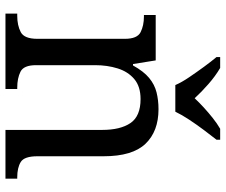

<svg xmlns="http://www.w3.org/2000/svg" viewBox="-80 -726 806 685"><g transform="rotate(90 322.5 -383.0)"><path d="M28 0V-42H36Q70 -42 94 -54.5Q118 -67 118 -114V-426Q118 -470 94.5 -482Q71 -494 38 -494H33V-536H195L208 -455H213Q234 -493 257.5 -512.5Q281 -532 309 -539Q337 -546 369 -546Q448 -546 492.5 -499.5Q537 -453 537 -350V-114Q537 -67 557.5 -54.5Q578 -42 612 -42H617V0H443V-345Q443 -410 418.5 -446Q394 -482 333 -482Q288 -482 261.5 -459.5Q235 -437 223.5 -400Q212 -363 212 -320V-109Q212 -65 235.5 -53.5Q259 -42 292 -42H297V0ZM283 -606Q273 -629 255 -655.5Q237 -682 218 -708Q199 -734 183 -753V-766H222Q251 -749 279.5 -724Q308 -699 330 -675Q345 -691 363 -707.5Q381 -724 400.5 -739.5Q420 -755 439 -766H478V-753Q463 -734 443.5 -708Q424 -682 406.5 -655.5Q389 -629 378 -606Z"/></g></svg>

Font: Noto Serif Vithkuqi
Style: Regular
Weight: 400
Version: Version 1.005